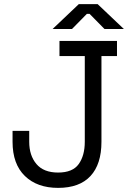

<svg xmlns="http://www.w3.org/2000/svg" viewBox="-20 -899 634 933"><path d="M262.5 14Q160.5 14 100.8 -43.9Q41 -101.8 41 -210V-263.2H122V-210Q122 -143.5 157 -102Q192 -60.5 262.2 -60.5Q333.2 -60.5 362.6 -101.9Q392 -143.2 392 -210V-626.5H269V-700H548.5V-626.5H473V-210Q473 -101 419.6 -43.5Q366.2 14 262.5 14ZM329.8 -758H235.5L363 -879H454.5L582 -758H487.8L415.5 -831.5H402Z"/></svg>

Font: Space Grotesk Variable Light
Style: Regular
Weight: 300
Designer: Florian Karsten
Foundry: Florian Karsten
Version: Version 2.000